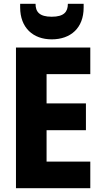

<svg xmlns="http://www.w3.org/2000/svg" viewBox="-20 -990 549 1010"><path d="M455 -600V-740H64V0H455V-140H225V-305H432V-446H225V-600ZM86 -951C86 -844 154 -783 252 -783C352 -783 420 -843 420 -950V-970H337C337 -928 317 -902 252 -902C187 -902 167 -928 167 -970H86Z"/></svg>

Font: Malmofest
Style: Bold
Weight: 700
Designer: Jonny Pinhorn (Poppins), Kolossal
Version: Version 1.004;Glyphs 3.1.2 (3151)